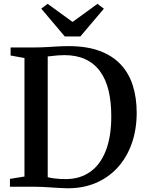

<svg xmlns="http://www.w3.org/2000/svg" viewBox="-20 -996 776 1024"><path d="M334 8Q314.5 7.5 292.8 6.2Q271 5 248.8 3.5Q226.5 2 206 1Q185.5 0 169 0H33V-42L110.5 -54.5V-686.5L36.5 -700V-743H167.5Q197 -743 226.8 -744.8Q256.5 -746.5 286.2 -748.2Q316 -750 346 -750Q442.5 -750 511.2 -724.5Q580 -699 623.8 -652.2Q667.5 -605.5 688.2 -540.2Q709 -475 709 -395Q709 -305 682.5 -230.2Q656 -155.5 606.8 -101.8Q557.5 -48 488.5 -19.2Q419.5 9.5 334 8ZM336 -41Q408 -42 461.5 -79.8Q515 -117.5 544.2 -192Q573.5 -266.5 573.5 -376Q573.5 -453.5 558.8 -514Q544 -574.5 513 -616.5Q482 -658.5 434.8 -680.2Q387.5 -702 323 -702Q304 -702 287 -700.5Q270 -699 256.5 -697.2Q243 -695.5 234.5 -695V-51Q250 -47 267 -44.8Q284 -42.5 301.5 -41.5Q319 -40.5 336 -41ZM325.5 -801.5 200 -950 234 -975.5 367 -879 500 -975.5 534 -949.5 408.5 -801.5Z"/></svg>

Font: Merriweather 60pt SemiBold
Style: Regular
Weight: 600
Version: Version 2.100